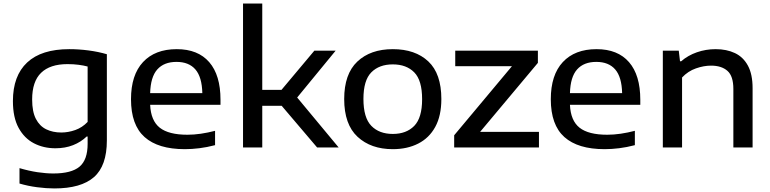

<svg xmlns="http://www.w3.org/2000/svg" viewBox="-20 -828 4321 1078"><path d="M285.5 230Q240 230 188.5 223.2Q137 216.5 89.5 202.5V116Q142 131.5 190.2 138.8Q238.5 146 279.5 146Q381 146 426.5 107.8Q472 69.5 472 -20.5V-61.5H466.5Q434.5 -30.5 390.2 -13Q346 4.5 291 4.5Q224.5 4.5 170.5 -23.5Q116.5 -51.5 84.5 -110Q52.5 -168.5 52.5 -260.5Q52.5 -402.5 132.5 -477.2Q212.5 -552 369 -552Q422.5 -552 477.5 -544.8Q532.5 -537.5 580 -523.5V-39.5Q580 103 507.5 166.5Q435 230 285.5 230ZM324 -84Q363.5 -84 402.8 -98Q442 -112 472 -143.5V-454.5Q450 -460.5 421.5 -464.2Q393 -468 359 -468Q261 -468 210.8 -419.2Q160.5 -370.5 160.5 -269.5Q160.5 -201 181.5 -160.5Q202.5 -120 239.5 -102Q276.5 -84 324 -84Z M1017.5 9.5Q868 9.5 791.8 -58.5Q715.5 -126.5 715.5 -271Q715.5 -407 783 -479.5Q850.5 -552 972.5 -552Q1091.5 -552 1154.8 -479Q1218 -406 1218 -268V-239.5H823Q827 -150.5 877 -111Q927 -71.5 1032.5 -71.5Q1068.5 -71.5 1107.8 -77.2Q1147 -83 1187.5 -93.5V-13Q1141.5 -1 1099.5 4.2Q1057.5 9.5 1017.5 9.5ZM971 -480.5Q901 -480.5 863.2 -438.2Q825.5 -396 823 -305H1116Q1114 -395.5 1077.2 -438Q1040.5 -480.5 971 -480.5Z M1344.5 0V-808H1452.5V-323.5H1560.5L1745 -543.5H1864.5L1648.5 -280.5L1881.5 0H1760.5L1561.5 -234H1452.5V0Z M2185.5 9.5Q2062.5 9.5 1987.5 -60Q1912.5 -129.5 1912.5 -272Q1912.5 -412.5 1986.2 -482.2Q2060 -552 2185.5 -552Q2311.5 -552 2384.8 -483.2Q2458 -414.5 2458 -272Q2458 -178 2423.8 -115.5Q2389.5 -53 2328 -21.8Q2266.5 9.5 2185.5 9.5ZM2185.5 -76Q2261.5 -76 2305.8 -121.2Q2350 -166.5 2350 -271Q2350 -377 2305.8 -421.8Q2261.5 -466.5 2185.5 -466.5Q2109 -466.5 2064.8 -421.8Q2020.5 -377 2020.5 -272.5Q2020.5 -167 2064.8 -121.5Q2109 -76 2185.5 -76Z M2530 0V-68.5L2854.5 -456.5H2536V-543.5H3000V-475L2675.5 -87.5H3006V0Z M3374.5 9.5Q3225 9.5 3148.8 -58.5Q3072.5 -126.5 3072.5 -271Q3072.5 -407 3140 -479.5Q3207.5 -552 3329.5 -552Q3448.5 -552 3511.8 -479Q3575 -406 3575 -268V-239.5H3180Q3184 -150.5 3234 -111Q3284 -71.5 3389.5 -71.5Q3425.5 -71.5 3464.8 -77.2Q3504 -83 3544.5 -93.5V-13Q3498.5 -1 3456.5 4.2Q3414.5 9.5 3374.5 9.5ZM3328 -480.5Q3258 -480.5 3220.2 -438.2Q3182.5 -396 3180 -305H3473Q3471 -395.5 3434.2 -438Q3397.5 -480.5 3328 -480.5Z M3701.5 0V-543.5H3791L3798 -484H3804.5Q3842.5 -517 3892.8 -534.5Q3943 -552 3998 -552Q4059.5 -552 4106.2 -530Q4153 -508 4179.2 -459.5Q4205.5 -411 4205.5 -333V0H4097.5V-328.5Q4097.5 -401 4064.2 -430.2Q4031 -459.5 3972 -459.5Q3931.5 -459.5 3887.2 -444Q3843 -428.5 3809.5 -393V0Z"/></svg>

Font: Encode Sans Expanded Medium
Style: Regular
Weight: 500
Width: 7
Designer: Multiple Designers
Foundry: Impallari Type
Version: Version 3.000; ttfautohint (v1.8.3) -l 8 -r 50 -G 200 -x 14 